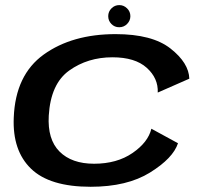

<svg xmlns="http://www.w3.org/2000/svg" viewBox="-20 -728 806 754"><path d="M336 5.5Q479 5.5 569.2 -50.5Q659.5 -106.5 679 -165.5L574.5 -222.5Q561.5 -169 500.2 -127Q439 -85 349.5 -85Q261.5 -85 213.8 -132.8Q166 -180.5 171.5 -274Q179 -399 251.8 -451Q324.5 -503 421.5 -503Q510.5 -503 556.2 -461.8Q602 -420.5 599.5 -364.5L723.5 -419Q721.5 -481 649.5 -537.5Q577.5 -594 434 -594Q263.5 -594 152 -514Q40.5 -434 34 -266Q28.5 -136.5 101.8 -65.5Q175 5.5 336 5.5ZM448 -621Q466.5 -621 479.2 -634Q492 -647 492 -664.5Q492 -682.5 479 -695.2Q466 -708 448.5 -708Q430.5 -708 417.8 -695.2Q405 -682.5 405 -664.5Q405 -646.5 417.5 -633.8Q430 -621 448 -621Z"/></svg>

Font: Anybody Expanded Medium
Style: Italic
Weight: 500
Width: 7
Italic angle: -10°
Version: Version 1.113;gftools[0.9.25]